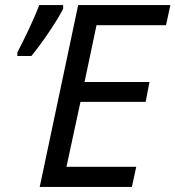

<svg xmlns="http://www.w3.org/2000/svg" viewBox="-20 -734 689 754"><path d="M498 0 515 -79H241L296 -334H552L567 -412H312L359 -635H632L649 -714H287L136 0ZM103 -514C146 -565 211 -663 228 -700V-714H134C115 -662 73 -575 48 -528V-514Z"/></svg>

Font: BC Sans
Style: Italic
Weight: 400
Italic angle: -12°
Designer: Monotype Design Team
Designer: Province of B.C.
Foundry: Monotype Imaging Inc.
Version: Version 2.000;GOOG;noto-source:20170915:90ef993387c0